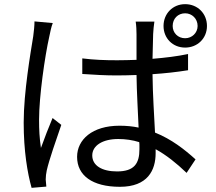

<svg xmlns="http://www.w3.org/2000/svg" viewBox="-20 -861 1040 924"><path d="M871 -841C811 -841 767 -795 767 -736C767 -677 811 -632 871 -632C930 -632 976 -676 976 -736C976 -796 931 -841 871 -841ZM871 -677C836 -677 811 -703 811 -736C811 -771 836 -797 871 -797C904 -797 931 -771 931 -736C931 -703 904 -677 871 -677ZM234 -750 146 -758C146 -737 143 -711 140 -687C127 -606 94 -417 94 -271C94 -134 112 -29 132 43L203 37C202 26 201 12 200 3C200 -12 202 -26 205 -41C216 -90 251 -191 275 -260L233 -293C216 -253 193 -194 177 -149C170 -197 168 -236 168 -285C168 -397 196 -591 217 -684C221 -703 227 -734 234 -750ZM885 -523V-601C833 -590 775 -583 714 -578C715 -625 716 -670 717 -697C718 -717 720 -737 723 -757H633C636 -738 637 -713 637 -696V-573C606 -572 575 -571 544 -571C484 -571 432 -573 376 -580V-505C436 -501 486 -498 542 -498C574 -498 605 -499 637 -500C638 -416 644 -323 647 -247C619 -253 588 -256 555 -256C424 -256 351 -189 351 -106C351 -17 424 38 557 38C691 38 729 -42 729 -124V-143C780 -115 829 -76 878 -29L921 -94C869 -141 806 -191 726 -223C722 -307 715 -404 714 -504C774 -508 829 -514 885 -523ZM651 -159V-143C651 -75 627 -36 543 -36C471 -36 424 -64 424 -113C424 -160 473 -192 549 -192C584 -192 618 -187 650 -177C651 -170 651 -164 651 -159Z"/></svg>

Font: Spoqa Han Sans Neo
Style: Regular
Weight: 400
Designer: [Spoqa Han Sans Neo] Dong-huui Kim ___ Younghwa Kang ___ Yujin Lee ___ [Noto Sans] Ryoko NISHIZUKA ____ (kana & ideograp
Foundry: Spoqa (http://www.spoqa-han-sans.com)
Version: Version 1.100;hotconv 1.0.109;makeotfexe 2.5.65596